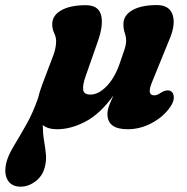

<svg xmlns="http://www.w3.org/2000/svg" viewBox="-105 -486 719 739"><path d="M100 -272.5Q111 -301.5 111 -328Q111 -343 103.5 -358.5Q96 -374 96 -393Q96 -426.5 130.5 -446.2Q165 -466 225.5 -466Q273.5 -466 283.8 -428.8Q294 -391.5 272.5 -329.5L224 -191Q212.5 -157.5 215.2 -139.8Q218 -122 243.5 -122Q273.5 -122 304.5 -153.2Q335.5 -184.5 355 -239.5Q368.5 -278 374.5 -296.5Q380.5 -315 380.5 -328.5Q380.5 -344 375.2 -359.2Q370 -374.5 370 -393.5Q370 -427 404.5 -446.8Q439 -466.5 499 -466.5Q547 -466.5 559.5 -428.8Q572 -391 546 -331.5L484.5 -180.5Q469 -145 471.5 -132Q474 -119 489 -119Q495.5 -119 502.2 -122.2Q509 -125.5 519 -132Q540 -143 553.5 -134.5Q563 -128.5 564 -112.5Q565 -96.5 551 -75.5Q525 -37 479.8 -12.8Q434.5 11.5 386.5 11.5Q308.5 11.5 308.5 -47Q308.5 -62 315.2 -80Q322 -98 332 -119Q280.5 -47.5 224 -18Q167.5 11.5 115 11.5Q79 11.5 59.5 -5Q60 29.5 64.8 57Q69.5 84.5 71.8 109Q74 133.5 67 159Q58.5 191.5 31.5 212Q4.5 232.5 -25.5 232.5Q-61.5 232.5 -76.2 205.8Q-91 179 -79.5 136Q-72.5 110 -51 74.5Q-29.5 39 -3.8 -6.5Q22 -52 41.5 -108.5Q47 -132 57 -159Z"/></svg>

Font: Fraunces 72pt S100
Style: Bold Italic
Weight: 700
Italic angle: -16°
Version: Version 1.000; ttfautohint (v1.8.3)